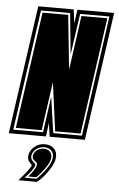

<svg xmlns="http://www.w3.org/2000/svg" viewBox="-82 -630 545 880"><g transform="rotate(5 190.5 -190.0)"><path d="M-26 0 58 -591H221L229 -527L238 -591H407L324 0H162L153 -63L145 0ZM-7 -18H130L153 -184L177 -18H309L387 -573H252L225 -384L206 -573H72ZM4 -27 80 -564H198L224 -314L259 -564H378L302 -27H185L155 -250L123 -27ZM37 211Q63 181 76 163.5Q89 146 93 137L91 136Q86 131 78 121Q70 111 72 93Q76 69 96.5 52.5Q117 36 143 36Q172 36 187.5 53.5Q203 71 198 100Q195 121 173 154Q151 187 123 211ZM64 197H119Q143 174 162.5 145.5Q182 117 184 100Q188 77 176 63.5Q164 50 141 50Q121 50 105 62.5Q89 75 86 93Q85 106 90.5 113Q96 120 101 124Q108 131 108 133Q105 155 64 197ZM80 190Q112 154 115 133Q116 126 110 121.5Q104 117 98 111Q92 105 93 93Q95 78 108.5 67.5Q122 57 140 57Q160 57 170 69Q180 81 177 100Q175 117 155.5 144.5Q136 172 117 190Z"/></g></svg>

Font: Alumni Sans Collegiate One
Style: Italic
Weight: 400
Italic angle: -8°
Designer: Robert E. Leuschke
Foundry: Robert E. Leuschke
Version: Version 1.100